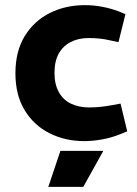

<svg xmlns="http://www.w3.org/2000/svg" viewBox="-20 -541 532 747"><path d="M308 8Q233 8 172 -23Q111 -54 75.5 -113Q40 -172 40 -256Q40 -342 76.5 -401Q113 -460 174 -490.5Q235 -521 310 -521Q345 -521 378.5 -514.5Q412 -508 441 -497L468 -486L441 -377L408 -384Q387 -389 366 -391Q345 -393 325 -393Q285 -393 255 -377.5Q225 -362 208.5 -332.5Q192 -303 192 -257Q192 -213 209 -182.5Q226 -152 256.5 -137.5Q287 -123 327 -123Q346 -123 368 -125Q390 -127 417 -132L449 -138L475 -30L448 -19Q413 -5 377 1.5Q341 8 308 8ZM168 186 215 46H382L304 186Z"/></svg>

Font: REM Medium SemiBold
Style: Regular
Weight: 600
Version: Version 1.005;gftools[0.9.28]